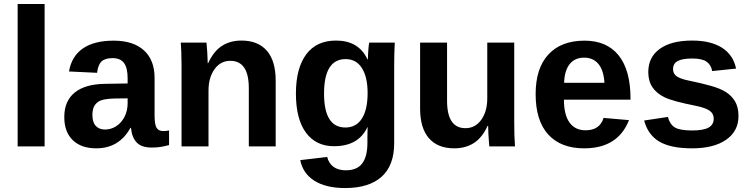

<svg xmlns="http://www.w3.org/2000/svg" viewBox="-20 -745 3819 977"><path d="M69.8 0V-724.6H207V0Z M469.7 9.8Q393.1 9.8 350.1 -32Q307.1 -73.7 307.1 -149.4Q307.1 -231.4 360.6 -274.4Q414.1 -317.4 515.6 -318.4L629.4 -320.3V-347.2Q629.4 -398.9 611.3 -424.1Q593.3 -449.2 552.2 -449.2Q514.2 -449.2 496.3 -431.9Q478.5 -414.6 474.1 -374.5L331.1 -381.3Q344.2 -458.5 401.6 -498.3Q459 -538.1 558.1 -538.1Q658.2 -538.1 712.4 -488.8Q766.6 -439.5 766.6 -348.6V-156.2Q766.6 -111.8 776.6 -95Q786.6 -78.1 810.1 -78.1Q825.7 -78.1 840.3 -81.1V-6.8Q828.1 -3.9 818.4 -1.5Q808.6 1 798.8 2.4Q789.1 3.9 778.1 4.9Q767.1 5.9 752.4 5.9Q700.7 5.9 676 -19.5Q651.4 -44.9 646.5 -94.2H643.6Q585.9 9.8 469.7 9.8ZM629.4 -244.6 559.1 -243.7Q511.2 -241.7 491.2 -233.2Q471.2 -224.6 460.7 -207Q450.2 -189.5 450.2 -160.2Q450.2 -122.6 467.5 -104.2Q484.9 -85.9 513.7 -85.9Q545.9 -85.9 572.5 -103.5Q599.1 -121.1 614.3 -152.1Q629.4 -183.1 629.4 -217.8Z M1246.1 0V-296.4Q1246.1 -435.5 1151.9 -435.5Q1102.1 -435.5 1071.5 -392.8Q1041 -350.1 1041 -283.2V0H903.8V-410.2Q903.8 -452.6 902.6 -479.7Q901.4 -506.8 899.9 -528.3H1030.8Q1032.2 -519 1034.7 -478.8Q1037.1 -438.5 1037.1 -423.3H1039.1Q1066.9 -483.9 1108.9 -511.2Q1150.9 -538.6 1209 -538.6Q1293 -538.6 1337.9 -486.8Q1382.8 -435.1 1382.8 -335.4V0Z M1735.8 211.9Q1639.2 211.9 1580.3 175Q1521.5 138.2 1507.8 69.8L1645 53.7Q1652.3 85.4 1676.5 103.5Q1700.7 121.6 1739.7 121.6Q1796.9 121.6 1823.2 86.4Q1849.6 51.3 1849.6 -18.1V-45.9L1850.6 -98.1H1849.6Q1804.2 -1 1679.7 -1Q1587.4 -1 1536.6 -70.3Q1485.8 -139.6 1485.8 -268.6Q1485.8 -397.9 1538.1 -468.3Q1590.3 -538.6 1689.9 -538.6Q1805.2 -538.6 1849.6 -443.4H1852.1Q1852.1 -460.4 1854.2 -489.7Q1856.4 -519 1858.9 -528.3H1988.8Q1985.8 -475.6 1985.8 -406.2V-16.1Q1985.8 96.7 1921.9 154.3Q1857.9 211.9 1735.8 211.9ZM1850.6 -271.5Q1850.6 -353 1821.5 -398.7Q1792.5 -444.3 1738.8 -444.3Q1628.9 -444.3 1628.9 -268.6Q1628.9 -96.2 1737.8 -96.2Q1792.5 -96.2 1821.5 -141.8Q1850.6 -187.5 1850.6 -271.5Z M2254.9 -528.3V-231.9Q2254.9 -92.8 2348.6 -92.8Q2398.4 -92.8 2429 -135.5Q2459.5 -178.2 2459.5 -245.1V-528.3H2596.7V-118.2Q2596.7 -50.8 2600.6 0H2469.7Q2463.9 -70.3 2463.9 -105H2461.4Q2434.1 -44.9 2391.8 -17.6Q2349.6 9.8 2291.5 9.8Q2207.5 9.8 2162.6 -41.7Q2117.7 -93.3 2117.7 -192.9V-528.3Z M2952.6 9.8Q2833.5 9.8 2769.5 -60.8Q2705.6 -131.3 2705.6 -266.6Q2705.6 -397.5 2770.5 -467.8Q2835.4 -538.1 2954.6 -538.1Q3068.4 -538.1 3128.4 -462.6Q3188.5 -387.2 3188.5 -241.7V-237.8H2849.6Q2849.6 -160.6 2878.2 -121.3Q2906.7 -82 2959.5 -82Q3032.2 -82 3051.3 -145L3180.7 -133.8Q3124.5 9.8 2952.6 9.8ZM2952.6 -451.7Q2904.3 -451.7 2878.2 -418Q2852.1 -384.3 2850.6 -323.7H3055.7Q3051.8 -387.7 3024.9 -419.7Q2998 -451.7 2952.6 -451.7Z M3737.8 -154.3Q3737.8 -77.6 3675 -33.9Q3612.3 9.8 3501.5 9.8Q3392.6 9.8 3334.7 -24.7Q3276.9 -59.1 3257.8 -131.8L3378.4 -149.9Q3388.7 -112.3 3413.8 -96.7Q3439 -81.1 3501.5 -81.1Q3559.1 -81.1 3585.4 -95.7Q3611.8 -110.4 3611.8 -141.6Q3611.8 -167 3590.6 -181.9Q3569.3 -196.8 3518.6 -207Q3402.3 -230 3361.8 -249.8Q3321.3 -269.5 3300 -301Q3278.8 -332.5 3278.8 -378.4Q3278.8 -454.1 3337.2 -496.3Q3395.5 -538.6 3502.4 -538.6Q3596.7 -538.6 3654.1 -502Q3711.4 -465.3 3725.6 -396L3604 -383.3Q3598.1 -415.5 3575.2 -431.4Q3552.2 -447.3 3502.4 -447.3Q3453.6 -447.3 3429.2 -434.8Q3404.8 -422.4 3404.8 -393.1Q3404.8 -370.1 3423.6 -356.7Q3442.4 -343.3 3486.8 -334.5Q3548.8 -321.8 3596.9 -308.3Q3645 -294.9 3674.1 -276.4Q3703.1 -257.8 3720.5 -228.8Q3737.8 -199.7 3737.8 -154.3Z"/></svg>

Font: TypoPRO Liberation Sans
Style: Bold
Weight: 700
Designer: Steve Matteson
Foundry: Ascender Corporation
Version: Version 2.00.1